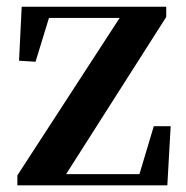

<svg xmlns="http://www.w3.org/2000/svg" viewBox="-20 -556 557 576"><path d="M32.1 0V-29.9L351.2 -521.1V-491.9L343.2 -502.1H231.7H96.9L132.7 -521.1L86.6 -370.7L37.1 -373.9L45.1 -535.7H478.7V-505.1L165.8 -13.9L170.3 -52.5L172.8 -33.6H286.8H422L393.4 -17.1L441.4 -177.5H492L482 0Z"/></svg>

Font: Early Summer Mincho VF
Style: Regular
Weight: 250
Designer: GuiWonder
Version: Version 1.002